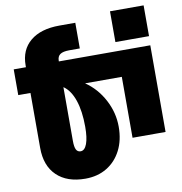

<svg xmlns="http://www.w3.org/2000/svg" viewBox="-96 -820 1037 1091"><g transform="rotate(-10 422.5 -274.0)"><path d="M611 -730H805V-552.5H611ZM405.5 -552H345Q308.5 -552 292 -540.5Q275.5 -529 275.5 -504V-500H803V0H612.5V-351.5H400.5Q467.5 -305.5 506.8 -231.2Q546 -157 546 -76Q546 1.5 516.2 59.8Q486.5 118 433.2 150.2Q380 182.5 309 182.5Q203.5 182.5 144.5 125.5Q85.5 68.5 85.5 -34V-351.5H15V-500H85.5V-510.5Q85.5 -600 145.8 -650Q206 -700 314 -700H405.5ZM275.5 -351.5V-41Q275.5 -6.5 283.5 9Q291.5 24.5 309 24.5Q332.5 24.5 345.5 -10.2Q358.5 -45 358.5 -108.5Q358.5 -199.5 337 -262Q315.5 -324.5 275.5 -351.5Z"/></g></svg>

Font: Overused Grotesk Black
Style: Regular
Weight: 900
Version: Version 0.004